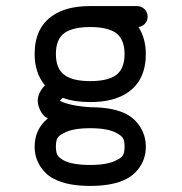

<svg xmlns="http://www.w3.org/2000/svg" viewBox="-20 -482 600 632"><path d="M277 -462Q431 -462 431 -462Q445 -462 455.5 -452Q466 -442 466 -427Q466 -414 457.5 -404.5Q449 -395 436 -393Q460 -355 460 -304Q460 -218 400 -177Q354 -146 277 -146Q224 -146 187 -160Q180 -155 177 -150Q212 -133 279 -129Q353 -129 397 -106Q425 -91 442.5 -62.5Q460 -34 460 1Q460 36 442.5 64Q425 92 396 107Q352 130 277 130Q202 130 158 107Q130 93 112 64.5Q94 36 94 1Q94 -56 137 -92Q132 -96 127 -99Q114 -111 107.5 -131Q101 -151 107 -168Q113 -186 128 -201Q94 -242 94 -304Q94 -391 154 -431Q199 -462 277 -462ZM277 -393Q221 -393 193 -374Q164 -354 164 -304Q164 -254 194 -234Q221 -215 277 -215Q333 -215 361 -234Q390 -255 390 -304Q390 -353 361 -374Q333 -393 277 -393ZM277 -60Q219 -60 190 -44Q175 -37 169.5 -28Q164 -19 164 0.5Q164 20 169.5 29Q175 38 190 46Q219 61 277 61Q335 61 364 45Q379 38 384.5 29Q390 20 390 0.5Q390 -19 384.5 -27.5Q379 -36 364 -44Q335 -60 277 -60Z"/></svg>

Font: Brass Mono
Style: Regular
Weight: 400
Monospace: yes
Version: Version 1.100; ttfautohint (v1.8.3) -l 8 -r 50 -G 200 -x 14 